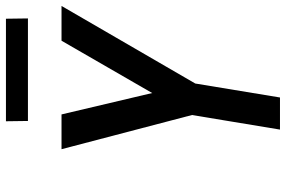

<svg xmlns="http://www.w3.org/2000/svg" viewBox="-178 -784 962 646"><g transform="rotate(-90 303.0 -461.0)"><path d="M190 0 239 -296 124 -735H241L313 -430L489 -735H606L345 -285L298 0ZM219 -848 218 -922H563L564 -848Z"/></g></svg>

Font: Iosevka Aile Semibold Oblique
Style: Regular
Weight: 600
Italic angle: -9°
Designer: Belleve Invis
Foundry: Belleve Invis
Version: Version 31.1.0; ttfautohint (v1.8.4)